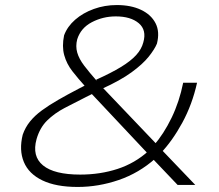

<svg xmlns="http://www.w3.org/2000/svg" viewBox="-20 -733 869 761"><path d="M288 8Q202 8 148 -18Q94 -44 74.5 -91Q55 -138 70 -199Q80 -228 99 -251.5Q118 -275 146 -295.5Q174 -316 210.5 -337Q247 -358 293 -382L334 -403L319 -389Q290 -421 267 -450.5Q244 -480 234.5 -514.5Q225 -549 234 -593Q247 -628 278 -655Q309 -682 352 -697.5Q395 -713 443 -713Q499 -713 539 -694Q579 -675 596.5 -641Q614 -607 602 -560Q593 -538 569.5 -508.5Q546 -479 501.5 -446.5Q457 -414 384 -381L380 -393L606 -156H589Q629 -202 660 -266Q691 -330 706 -405H761Q742 -319 702.5 -246.5Q663 -174 616 -125L620 -140L754 0H684L584 -105H596Q531 -47 450.5 -19.5Q370 8 288 8ZM298 -41Q377 -41 446 -63.5Q515 -86 569 -135L567 -123L333 -372L364 -370L320 -348Q276 -326 236 -305Q196 -284 167 -255.5Q138 -227 125 -182Q106 -114 150.5 -77.5Q195 -41 298 -41ZM439 -668Q388 -668 344 -645Q300 -622 286 -577Q279 -550 286 -525Q293 -500 313.5 -473Q334 -446 364 -412L361 -417Q421 -444 459.5 -467.5Q498 -491 519.5 -514.5Q541 -538 548 -565Q562 -614 530 -641Q498 -668 439 -668Z"/></svg>

Font: Nunito Sans 7pt Expanded ExtraLight
Style: Italic
Weight: 250
Width: 7
Italic angle: -9°
Designer: Vernon Adams
Foundry: Vernon Adams
Version: Version 3.101;gftools[0.9.27]